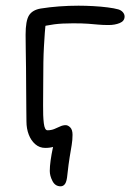

<svg xmlns="http://www.w3.org/2000/svg" viewBox="-20 -514 462 675"><path d="M193 141Q174 141 164.5 122.5Q155 104 155 87Q155 71 158 49.5Q161 28 166 5Q171 -18 179 -39L194 -10Q181 -2 168.5 2Q156 6 139 6Q119 6 104 -7Q89 -20 81 -41Q73 -62 73 -87Q73 -102 72.5 -132Q72 -162 72 -199Q72 -236 71.5 -274Q71 -312 70.5 -343Q70 -374 70 -392Q70 -441 82 -460Q94 -479 123 -484Q154 -489 188 -491.5Q222 -494 256 -494Q281 -494 308 -492.5Q335 -491 358.5 -488Q382 -485 396 -481Q406 -478 412 -471Q418 -464 418 -456Q418 -440 401 -433Q384 -426 362 -426Q341 -426 325.5 -427.5Q310 -429 290 -430.5Q270 -432 237 -432Q197 -432 170.5 -428.5Q144 -425 112 -417L142 -440Q139 -420 137.5 -398Q136 -376 134.5 -350.5Q133 -325 132.5 -294.5Q132 -264 132 -226Q132 -184 131.5 -145Q131 -106 134 -81Q137 -56 147 -56Q160 -56 171 -60.5Q182 -65 191.5 -69.5Q201 -74 211 -74Q219 -74 227 -66Q235 -58 235 -40Q235 -22 232 -4Q229 14 225 38Q221 62 217 99Q215 123 209 132Q203 141 193 141Z"/></svg>

Font: Shantell Sans Light
Style: Regular
Weight: 300
Designer: Stephen Nixon, Anya Danilova, Shantell Martin
Foundry: Arrow Type
Version: Version 1.011;[c5ecc13dd]